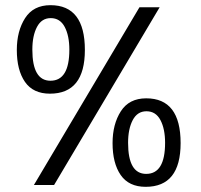

<svg xmlns="http://www.w3.org/2000/svg" viewBox="-20 -716 777 742"><path d="M597 -688 189 -1H111L519 -688ZM546 -286Q511 -286 493 -252Q475 -218 475 -164Q475 -44 545 -44Q618 -44 618 -164Q618 -218 600 -252Q582 -286 546 -286ZM545 -336Q678 -336 678 -163Q678 6 543 6Q478 6 446.5 -39.5Q415 -85 415 -163Q415 -236 447 -286Q479 -336 545 -336ZM176 -646Q141 -646 123 -612Q105 -578 105 -524Q105 -404 175 -404Q248 -404 248 -524Q248 -578 230 -612Q212 -646 176 -646ZM175 -696Q308 -696 308 -523Q308 -354 173 -354Q108 -354 76.5 -399.5Q45 -445 45 -523Q45 -596 77 -646Q109 -696 175 -696Z"/></svg>

Font: Gudea
Style: Regular
Weight: 400
Designer: Agustina Mingote
Foundry: Agustina Mingote
Version: Version 1.002